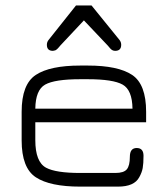

<svg xmlns="http://www.w3.org/2000/svg" viewBox="-20 -694 618 714"><path d="M160.2 -544.9 262.7 -673.8H320.3L424.8 -544.9Q430.7 -537.1 430.7 -527.3Q430.7 -504.9 408.2 -504.9Q397.5 -504.9 389.6 -514.2Q381.8 -523.4 380.9 -524.4L292 -618.2L204.1 -524.4Q202.1 -522.5 199.2 -518.6Q196.3 -514.6 194.3 -513.2Q192.4 -511.7 190.4 -509.8Q186.5 -505.9 176.8 -504.9Q154.3 -504.9 154.3 -527.3Q154.3 -537.1 160.2 -544.9ZM523.4 -278.3V-239.3H111.3V-172.9Q111.3 -91.8 151.4 -70.3Q187.5 -50.8 278.3 -50.8H409.2Q440.4 -50.8 451.7 -64.5Q462.9 -78.1 462.9 -110.8Q462.9 -143.6 488.3 -143.6Q513.7 -143.6 513.7 -114.7Q513.7 -85.9 510.7 -69.3Q507.8 -52.7 498 -35.2Q479.5 0 418.9 0Q417 0 416 0H278.3Q166 0 113.3 -34.7Q60.5 -69.3 60.5 -171.9V-278.3Q60.5 -380.9 113.3 -415.5Q166 -450.2 278.3 -450.2H306.6Q418.9 -450.2 471.2 -415.5Q523.4 -380.9 523.4 -278.3ZM306.6 -399.4H278.3Q183.6 -399.4 147.9 -379.4Q112.3 -359.4 111.3 -290H472.7Q471.7 -359.4 436 -379.4Q400.4 -399.4 306.6 -399.4Z"/></svg>

Font: Jura
Style: Book
Weight: 400
Version: Version 2.5